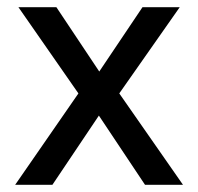

<svg xmlns="http://www.w3.org/2000/svg" viewBox="-20 -511 547 531"><path d="M22 0 213 -276 214 -228 31 -491H136L264 -299H245L374 -491H477L294 -230L295 -274L486 0H381L245 -204H262L125 0Z"/></svg>

Font: Nunito Sans 10pt SemiCondensed Medium
Style: Regular
Weight: 500
Width: 4
Designer: Vernon Adams
Foundry: Vernon Adams
Version: Version 3.101;gftools[0.9.27]